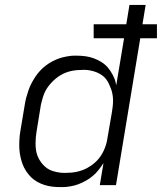

<svg xmlns="http://www.w3.org/2000/svg" viewBox="-20 -755 660 783"><path d="M225 8Q208 8 192 6Q176 4 160.5 -1Q145 -6 131 -14Q117 -22 106.5 -32.5Q96 -43 87 -56.5Q78 -70 72.5 -84.5Q67 -99 63.5 -115Q60 -131 59 -147Q58 -163 59 -182.5Q60 -202 62 -214L81 -328Q83 -342 87 -357Q91 -372 96 -386.5Q101 -401 108 -414.5Q115 -428 123.5 -441Q132 -454 143 -466Q154 -478 166.5 -487.5Q179 -497 193 -504.5Q207 -512 221.5 -517Q236 -522 253.5 -525Q271 -528 281 -528H293Q312 -528 329.5 -525.5Q347 -523 363 -517Q379 -511 393.5 -502Q408 -493 419 -480.5Q430 -468 439.5 -450Q449 -432 451 -421L454 -407L486 -599H362V-656H495L508 -735H574L561 -656H620V-599H552L453 0H387L402 -90Q393 -76 382.5 -62.5Q372 -49 359 -38Q346 -27 331 -18.5Q316 -10 300.5 -4Q285 2 266.5 5Q248 8 238 8ZM238 -50H248Q259 -50 270.5 -51Q282 -52 293.5 -54.5Q305 -57 316 -61Q327 -65 337.5 -71Q348 -77 358 -84.5Q368 -92 376.5 -101Q385 -110 391.5 -120Q398 -130 403 -140.5Q408 -151 412 -164Q416 -177 417 -185L436 -295Q438 -307 439.5 -319.5Q441 -332 441 -344.5Q441 -357 439 -369Q437 -381 433 -392Q429 -403 424 -413.5Q419 -424 412 -433Q405 -442 395.5 -448.5Q386 -455 375.5 -459.5Q365 -464 351 -467Q337 -470 329 -470H318Q307 -470 294.5 -469Q282 -468 270.5 -465.5Q259 -463 247.5 -458.5Q236 -454 225.5 -447.5Q215 -441 205.5 -433Q196 -425 187.5 -415.5Q179 -406 172 -395.5Q165 -385 160.5 -374Q156 -363 152.5 -350Q149 -337 147 -329L129 -218Q127 -206 126 -194Q125 -182 125 -169.5Q125 -157 126.5 -145.5Q128 -134 131.5 -123.5Q135 -113 141 -103Q147 -93 154.5 -84.5Q162 -76 171 -69.5Q180 -63 191 -59Q202 -55 215.5 -52.5Q229 -50 238 -50Z"/></svg>

Font: Iosevka Aile Light
Style: Italic
Weight: 300
Italic angle: -9°
Designer: Belleve Invis
Foundry: Belleve Invis
Version: Version 31.1.0; ttfautohint (v1.8.4)